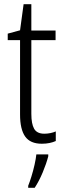

<svg xmlns="http://www.w3.org/2000/svg" viewBox="-20 -678 306 919"><path d="M192 -38Q207 -38 221.5 -41Q236 -44 247 -49V-3Q234 3 217 6.5Q200 10 180 10Q125 10 100.5 -24.5Q76 -59 76 -130V-486H17V-517L76 -533L93 -658H130V-532H246V-486H130V-133Q130 -85 143.5 -61.5Q157 -38 192 -38ZM211 70Q202 105 184.5 147Q167 189 146 221H115V211Q122 194 130.5 166.5Q139 139 145.5 110Q152 81 154 61H211Z"/></svg>

Font: Noto Sans Georgian Condensed Light
Style: Regular
Weight: 300
Width: 3
Designer: Monotype Design Team, Akaki Razmadze
Foundry: Google LLC
Version: Version 2.005; ttfautohint (v1.8.4.7-5d5b)